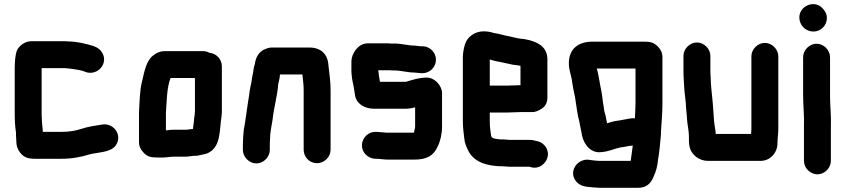

<svg xmlns="http://www.w3.org/2000/svg" viewBox="-20 -720 4021 913"><path d="M56 -90V-79C56 -67 58 -53 58 -40C59 -25 64 -9 76 6C93 28 113 35 147 35H273C323 35 369 26 406 14C451 3 506 5 530 -28C564 -76 522 -136 467 -128C434 -123 395 -117 366 -107C339 -98 309 -93 273 -93H184C183 -97 183 -101 183 -104C182 -118 179 -136 179 -154C178 -163 178 -174 178 -187V-396H282C288 -396 293 -396 297 -395C300 -395 304 -395 309 -394L325 -392C342 -390 365 -386 379 -381L389 -377C428 -365 461 -389 471 -416C485 -455 459 -488 432 -498L422 -502C389 -512 344 -523 303 -523C298 -524 292 -524 285 -524H128C98 -524 71 -502 61 -481C53 -463 50 -426 50 -398V-187C50 -151 51 -121 56 -90Z M862 -103H802C793 -103 782 -102 769 -100V-182C773 -241 773 -303 791 -349H907V-190C906 -183 906 -179 906 -176L903 -155L901 -133L898 -112V-107C895 -106 892 -106 889 -106C880 -105 870 -103 862 -103ZM806 25H862C869 25 877 24 885 23L901 21H912C926 20 945 14 957 12C978 6 995 -7 1007 -28C1021 -52 1025 -87 1028 -119L1030 -141C1032 -158 1034 -164 1035 -186V-405C1035 -439 1008 -466 976 -469C966 -474 956 -477 945 -477H764C744 -477 725 -470 708 -456C676 -431 667 -383 656 -335C644 -291 644 -237 641 -185V-43C641 -27 647 -11 661 4C680 26 698 29 732 29H755C770 29 789 25 806 25Z M1263 -7V-34C1263 -39 1263 -46 1264 -57C1264 -91 1271 -117 1276 -150C1282 -208 1299 -263 1303 -320C1306 -335 1311 -349 1311 -365C1312 -365 1312 -365 1312 -366H1418C1420 -342 1424 -319 1424 -292V-8C1424 27 1452 56 1487 56C1522 56 1552 27 1552 -8V-291C1552 -331 1546 -372 1542 -408C1539 -462 1507 -494 1451 -494H1277C1264 -495 1250 -491 1235 -484C1211 -472 1196 -448 1192 -416C1187 -401 1185 -388 1183 -372C1181 -360 1177 -345 1176 -332L1174 -322C1172 -314 1170 -304 1168 -293L1164 -263C1155 -212 1149 -153 1139 -101C1137 -84 1135 -51 1135 -34V-7C1135 27 1165 57 1199 57C1233 57 1263 27 1263 -7Z M1989 -500H1979C1970 -501 1961 -502 1954 -503C1922 -503 1890 -513 1856 -513H1837C1830 -514 1823 -514 1816 -514H1731C1714 -514 1699 -509 1687 -499C1667 -482 1651 -456 1651 -425V-383C1651 -375 1652 -366 1653 -357L1655 -341C1660 -318 1665 -293 1668 -269C1673 -228 1712 -203 1758 -203H1909C1924 -203 1937 -205 1950 -209H1954V-118C1954 -110 1950 -99 1949 -93V-89H1824C1819 -89 1814 -89 1809 -90C1797 -90 1782 -93 1772 -93H1766C1731 -94 1702 -64 1701 -30C1700 5 1730 34 1764 35H1770C1786 35 1806 39 1824 39H1949C2012 39 2043 19 2062 -25C2074 -49 2082 -84 2082 -118V-277C2082 -313 2046 -352 2009 -351C1971 -351 1942 -340 1910 -331H1787C1786 -336 1785 -340 1785 -343C1784 -348 1783 -354 1782 -359L1780 -377C1779 -379 1779 -381 1779 -383C1779 -385 1779 -386 1780 -386H1833C1840 -385 1847 -385 1854 -385C1887 -385 1919 -375 1950 -375C1960 -375 1973 -372 1983 -372H1989C2024 -372 2053 -401 2053 -436C2053 -471 2024 -500 1989 -500Z M2393 -313H2309V-437C2323 -433 2340 -428 2355 -426C2376 -422 2399 -416 2420 -412L2438 -410L2455 -407V-315C2442 -315 2408 -313 2393 -313ZM2405 73H2498L2505 75C2543 86 2575 58 2583 30C2594 -8 2567 -41 2538 -48C2525 -51 2513 -55 2497 -55H2399C2391 -56 2383 -57 2374 -57H2360C2344 -59 2315 -59 2315 -77C2312 -96 2309 -119 2309 -143V-185H2393C2408 -185 2441 -187 2455 -187H2508C2523 -186 2539 -192 2557 -204C2575 -216 2583 -234 2583 -257V-441C2581 -503 2529 -524 2474 -534L2456 -536C2437 -538 2422 -543 2403 -547C2378 -551 2353 -560 2329 -563C2312 -568 2299 -571 2280 -571C2236 -571 2201 -543 2191 -509C2186 -494 2181 -468 2181 -449V-142C2181 -114 2185 -84 2188 -60C2189 -42 2199 -19 2206 -5C2232 50 2294 71 2375 71C2384 71 2395 73 2405 73Z M2916 -146C2898 -144 2883 -138 2867 -134C2866 -138 2865 -142 2864 -147L2860 -169C2856 -184 2852 -193 2851 -211C2846 -234 2845 -260 2840 -285C2832 -321 2828 -359 2818 -394H3002V-229C3002 -205 3000 -182 2999 -157C2980 -160 2963 -153 2945 -151L2930 -148C2928 -148 2918 -146 2916 -146ZM3130 -231V-449C3130 -468 3123 -484 3109 -498C3087 -520 3072 -522 3035 -522H2798C2730 -522 2685 -488 2685 -419C2685 -384 2696 -367 2700 -334C2704 -308 2708 -285 2714 -260C2721 -220 2725 -175 2735 -141L2739 -120C2742 -108 2742 -102 2745 -91C2750 -43 2781 2 2826 4C2872 4 2899 -14 2937 -20C2938 -20 2950 -22 2951 -22L2966 -25C2970 -26 2975 -26 2980 -27C2983 -27 2986 -27 2989 -28C2985 -3 2983 23 2979 45H2828C2819 45 2795 42 2788 41C2748 32 2712 59 2706 94C2700 131 2729 161 2760 166L2770 168C2782 169 2815 173 2828 173H3016C3055 173 3076 150 3087 122C3099 97 3106 73 3109 40C3116 1 3119 -39 3123 -81V-93C3126 -141 3130 -182 3130 -231Z M3677 -39C3677 -63 3682 -90 3681 -118V-452C3681 -486 3651 -516 3617 -516C3583 -516 3553 -486 3553 -452V-116C3553 -107 3553 -98 3552 -90C3552 -85 3552 -83 3551 -83H3383C3383 -89 3383 -95 3382 -100C3376 -128 3374 -163 3372 -193L3370 -221C3367 -264 3359 -314 3359 -360C3358 -369 3358 -377 3358 -386V-454C3358 -488 3328 -518 3294 -518C3260 -518 3230 -488 3230 -454V-386C3230 -352 3233 -317 3235 -284C3237 -266 3242 -231 3242 -213C3243 -191 3246 -178 3247 -153C3249 -123 3256 -99 3256 -70V-56C3256 -17 3264 3 3289 25C3306 38 3325 45 3346 45H3597C3643 45 3677 6 3677 -39Z M3799 -448V-265C3799 -217 3805 -168 3803 -122V45C3803 79 3833 109 3867 109C3901 109 3931 79 3931 45V-122C3933 -169 3927 -217 3927 -265V-448C3927 -482 3897 -512 3863 -512C3829 -512 3799 -482 3799 -448ZM3848 -570C3883 -570 3912 -599 3912 -634C3912 -654 3903 -669 3890 -682C3852 -722 3781 -692 3781 -637C3781 -600 3811 -570 3848 -570Z"/></svg>

Font: Electronic
Style: SuThk
Weight: 900
Version: Version 1.011